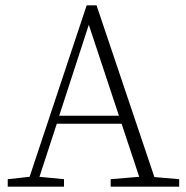

<svg xmlns="http://www.w3.org/2000/svg" viewBox="-20 -700 697 720"><path d="M313 -607 202 -266H426ZM9 0V-28L91 -37L305 -680H342L559 -36L652 -28V0H395V-28L502 -37L436 -236H193L128 -37L220 -28V0Z"/></svg>

Font: Source Serif Pro Light
Style: Regular
Weight: 300
Designer: Frank Grießhammer
Foundry: Adobe Systems Incorporated
Version: Version 3.001;hotconv 1.0.111;makeotfexe 2.5.65597